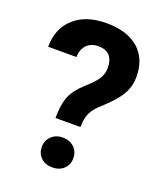

<svg xmlns="http://www.w3.org/2000/svg" viewBox="-135 -810 768 905"><g transform="rotate(20 249.0 -357.5)"><path d="M169.4 -218.3Q169.4 -286.6 186 -327.1Q202.6 -367.7 246.8 -407Q291 -446.3 305.7 -470.9Q320.3 -495.6 320.3 -522.9Q320.3 -605.5 244.1 -605.5Q208 -605.5 186.3 -583.3Q164.6 -561 163.6 -522H22Q22.9 -615.2 82.3 -668Q141.6 -720.7 244.1 -720.7Q347.7 -720.7 404.8 -670.7Q461.9 -620.6 461.9 -529.3Q461.9 -487.8 443.4 -450.9Q424.8 -414.1 378.4 -369.1L338.9 -331.5Q301.8 -295.9 296.4 -248L294.4 -218.3ZM155.3 -68.4Q155.3 -101.1 177.5 -122.3Q199.7 -143.6 234.4 -143.6Q269 -143.6 291.3 -122.3Q313.5 -101.1 313.5 -68.4Q313.5 -36.1 291.7 -15.1Q270 5.9 234.4 5.9Q198.7 5.9 177 -15.1Q155.3 -36.1 155.3 -68.4Z"/></g></svg>

Font: RobotoDraft
Style: Bold
Weight: 700
Version: Version 2.001150; 2014